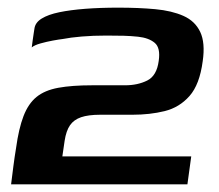

<svg xmlns="http://www.w3.org/2000/svg" viewBox="-20 -482 572 502"><path d="M9 0Q12 -24 15 -47.5Q18 -71 22 -95Q29 -146 41.5 -178.5Q54 -211 75.5 -228.5Q97 -246 132.5 -252.5Q168 -259 221 -259Q246 -259 264 -259Q282 -259 307 -259Q340 -259 365 -271.5Q390 -284 395 -323Q400 -357 384.5 -370Q369 -383 341 -386Q322 -388 303.5 -388.5Q285 -389 258 -389Q223 -389 193.5 -386.5Q164 -384 144 -380Q135 -379 118.5 -376Q102 -373 86 -368.5Q70 -364 63 -358Q64 -366 65.5 -377Q67 -388 68.5 -397.5Q70 -407 70 -407Q72 -423 89 -433.5Q106 -444 135 -450Q164 -456 203 -459Q242 -462 289 -462Q343 -462 386 -458Q429 -454 459.5 -440.5Q490 -427 503.5 -398.5Q517 -370 510 -322Q502 -261 475.5 -231Q449 -201 410.5 -191.5Q372 -182 326 -182Q310 -182 290 -182Q270 -182 242 -182Q211 -182 192 -175.5Q173 -169 163 -154.5Q153 -140 149 -114L143 -73H480L470 0Z"/></svg>

Font: Genos SemiBold
Style: Italic
Weight: 600
Italic angle: -8°
Version: Version 1.010